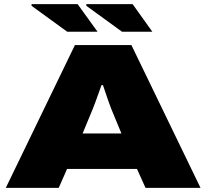

<svg xmlns="http://www.w3.org/2000/svg" viewBox="-20 -905 994 925"><path d="M8 0 341 -688H613L946 0H681L640 -91H303L263 0ZM378 -262H565L517 -378Q514 -386 509 -399.5Q504 -413 498 -430Q492 -447 486.5 -464Q481 -481 476 -495H469Q463 -478 455 -456Q447 -434 439.5 -413Q432 -392 426 -378ZM568 -752 396 -877V-885H619L714 -752ZM304 -752 132 -877V-885H354L450 -752Z"/></svg>

Font: Archivo Expanded Black
Style: Regular
Weight: 900
Width: 7
Designer: Hector Gatti
Foundry: Omnibus-Type
Version: Version 2.001